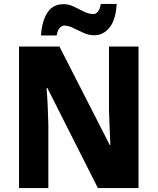

<svg xmlns="http://www.w3.org/2000/svg" viewBox="-20 -949 795 969"><path d="M679 0H474L219 -505H215Q219 -457 221 -408Q223 -359 224 -319V0H76V-714H280L534 -217H537Q535 -263 533 -310Q531 -357 530 -396V-714H679ZM187 -770Q191 -840 218.5 -884Q246 -928 301 -928Q327 -928 353 -915.5Q379 -903 403.5 -890.5Q428 -878 451 -878Q464 -878 474 -890Q484 -902 489 -929H569Q564 -848 532.5 -809.5Q501 -771 456 -771Q428 -771 401.5 -783Q375 -795 350 -807.5Q325 -820 304 -820Q293 -820 282 -809Q271 -798 266 -770Z"/></svg>

Font: Noto Sans SemiCondensed ExtraBold
Style: Regular
Weight: 800
Width: 4
Designer: Monotype Design Team
Foundry: Monotype Imaging Inc.
Version: Version 2.013; ttfautohint (v1.8.4.7-5d5b)